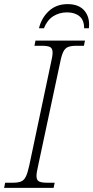

<svg xmlns="http://www.w3.org/2000/svg" viewBox="-35 -911 452 931"><path d="M-15 0 -10 -25H27Q51 -25 66 -30.5Q81 -36 90 -54Q99 -72 107 -109L212 -606Q216 -622 218 -635Q220 -648 220 -656Q220 -677 207.5 -683Q195 -689 169 -689H132L137 -714H377L372 -689H335Q311 -689 296 -683.5Q281 -678 272 -660Q263 -642 256 -605L150 -108Q142 -74 142 -58Q142 -37 154.5 -31Q167 -25 194 -25H230L225 0ZM154 -774Q166 -824 202 -857.5Q238 -891 293 -891Q348 -891 375 -858.5Q402 -826 396 -774H373Q373 -814 350 -832.5Q327 -851 290 -851Q253 -851 223.5 -832.5Q194 -814 178 -774Z"/></svg>

Font: Noto Serif ExtraLight
Style: Italic
Weight: 200
Italic angle: -12°
Designer: Monotype Design Team
Foundry: Monotype Imaging Inc.
Version: Version 2.014; ttfautohint (v1.8.4.7-5d5b)